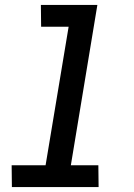

<svg xmlns="http://www.w3.org/2000/svg" viewBox="-20 -755 540 775"><path d="M378 0H28L27 -88H164L257 -647H146L145 -735H373L266 -88H377Z"/></svg>

Font: Iosevka Term Curly SmBd Obl
Style: Regular
Weight: 600
Italic angle: -9°
Designer: Belleve Invis
Foundry: Belleve Invis
Version: Version 32.3.0